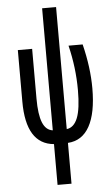

<svg xmlns="http://www.w3.org/2000/svg" viewBox="-64 -802 629 1083"><g transform="rotate(-5 250.0 -260.0)"><path d="M217 9Q60 -5 60 -245V-537H141V-255Q141 -165 159.5 -119.5Q178 -74 217 -69V-760H296V-69Q337 -74 357.5 -125Q378 -176 378 -283Q378 -410 347 -537H427Q460 -404 460 -286Q460 -146 418.5 -71Q377 4 296 9V240H217Z"/></g></svg>

Font: Noto Sans Mono UI Cond
Style: Regular
Weight: 400
Width: 3
Monospace: yes
Designer: Monotype Design team
Foundry: Monotype Imaging Inc.
Version: Version 1.000